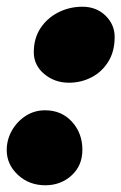

<svg xmlns="http://www.w3.org/2000/svg" viewBox="-47 -546 361 571"><path d="M198 -526Q239.5 -526 266.8 -499.5Q294 -473 294 -436Q294 -393 275 -362.5Q256 -332 225 -316Q194 -300 158 -300Q115.5 -300 84.5 -326Q53.5 -352 53.5 -390.5Q53.5 -432.5 73.8 -462.8Q94 -493 127 -509.5Q160 -526 198 -526ZM88 5Q39.5 5 6.2 -26Q-27 -57 -27 -99.5Q-27 -130.5 -11.8 -157.5Q3.5 -184.5 29.2 -201.2Q55 -218 87 -218Q136 -218 167 -184Q198 -150 198 -100.5Q198 -53.5 165.8 -24.2Q133.5 5 88 5Z"/></svg>

Font: Grandstander Black
Style: Italic
Weight: 900
Italic angle: -15°
Designer: Tyler Finck
Foundry: Etcetera Type Co
Version: Version 1.200; ttfautohint (v1.8.3)